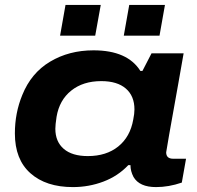

<svg xmlns="http://www.w3.org/2000/svg" viewBox="-20 -742 794 774"><path d="M222.2 -598.1 244.1 -722.2H386.2L363.8 -598.1ZM479 -598.1 501 -722.2H645L623 -598.1ZM273.9 12.2Q165.5 12.2 102.8 -43.5Q40 -99.1 40 -204.1Q40 -286.6 69.8 -358.9Q105.5 -447.8 181.9 -493.4Q258.3 -539.1 356.9 -539.1Q493.7 -539.1 545.9 -456.1H554.2L590.8 -526.9H720.2L698.2 -401.9Q649.9 -133.8 649.9 -127.9Q649.9 -102.1 678.2 -102.1H730L712.9 -5.9Q660.2 12.2 608.9 12.2Q542 12.2 518.1 -28.8Q505.9 -52.2 505.9 -76.2H497.1Q455.6 -32.2 397 -10Q338.4 12.2 273.9 12.2ZM334 -112.8Q408.7 -112.8 456.8 -151.6Q504.9 -190.4 517.1 -259.8Q522 -283.7 522 -300.8Q522 -355 487.3 -385Q452.6 -415 388.2 -415Q314.9 -415 267.1 -376.7Q219.2 -338.4 208 -271Q203.1 -238.8 203.1 -223.1Q203.1 -170.9 237.1 -141.8Q271 -112.8 334 -112.8Z"/></svg>

Font: Archivo Expanded
Style: Bold Italic
Weight: 700
Width: 7
Italic angle: -10°
Designer: Hector Gatti
Foundry: Omnibus-Type
Version: Version 2.001